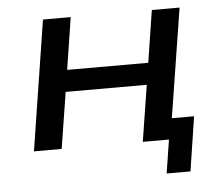

<svg xmlns="http://www.w3.org/2000/svg" viewBox="-47 -550 844 731"><g transform="rotate(-5 374.5 -184.5)"><path d="M561 128 581 0H481L515 -215H205L171 0H65L143 -497H249L218 -298H528L559 -497H665L599 -80H684L652 128Z"/></g></svg>

Font: Nunito Sans 7pt SemiExpanded Medium
Style: Italic
Weight: 500
Width: 6
Italic angle: -9°
Designer: Vernon Adams
Foundry: Vernon Adams
Version: Version 3.101;gftools[0.9.27]